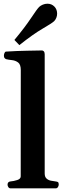

<svg xmlns="http://www.w3.org/2000/svg" viewBox="-20 -1035 367 1055"><path d="M38.6 0Q30.3 0 25.9 -6.8Q21.5 -13.7 21.5 -20Q21.5 -36.6 37.6 -38.1Q55.7 -39.6 74.7 -45.7Q93.8 -51.8 93.8 -65.9L94.2 -649.9Q94.2 -680.7 79.6 -691.7Q64.9 -702.6 45.9 -704.6Q26.9 -706.5 13.2 -710Q8.3 -712.4 4.9 -716.3Q1.5 -720.2 1.5 -729.5Q1.5 -735.4 4.4 -743.2Q7.3 -751 13.2 -751.5Q75.2 -755.4 129.4 -756.3Q183.6 -757.3 210.9 -757.8Q214.8 -757.8 220 -753.7Q225.1 -749.5 225.6 -737.8V-82Q225.6 -63 235.6 -54Q245.6 -44.9 259.5 -42.2Q273.4 -39.6 285.2 -38.1Q295.4 -37.1 299.1 -33.9Q302.7 -30.8 302.7 -20.5Q302.7 -14.2 298.3 -7.1Q293.9 0 285.6 0ZM86.4 -787.1 59.1 -815.4Q116.7 -884.8 150.4 -935.5Q184.1 -986.3 195.3 -997.1Q203.1 -1004.4 215.3 -1009.5Q227.5 -1014.6 240.7 -1014.6Q263.7 -1014.6 279.3 -998.5Q287.1 -990.2 290.5 -980.5Q293.9 -970.7 293.9 -960Q293.9 -947.8 289.3 -936.8Q284.7 -925.8 277.3 -918.5Q266.1 -907.7 213.6 -877.2Q161.1 -846.7 86.4 -787.1Z"/></svg>

Font: Gelasio SemiBold
Style: Regular
Weight: 600
Designer: Eben Sorkin
Foundry: Eben Sorkin
Version: Version 1.008